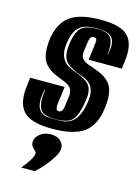

<svg xmlns="http://www.w3.org/2000/svg" viewBox="-123 -568 615 845"><g transform="rotate(15 184.5 -145.5)"><path d="M145 14Q59 14 23.5 -14.5Q-12 -43 -12 -105Q-12 -123 -9 -144L-5 -178H152L143 -109Q140 -91 142 -79Q144 -68 154 -68Q164 -68 169 -76Q174 -84 175 -95L181 -141Q182 -144 182 -147Q182 -150 182 -152Q182 -173 171.5 -183.5Q161 -194 144.5 -200.5Q128 -207 109 -215Q74 -228 53 -253Q32 -278 32 -328Q32 -336 32.5 -344.5Q33 -353 34 -363Q45 -439 90.5 -472Q136 -505 230 -505Q313 -505 347 -478Q381 -451 381 -392Q381 -374 378 -353L374 -321H223L231 -384Q234 -405 233 -414Q232 -423 220 -423Q209 -423 205 -415.5Q201 -408 199 -397L193 -350Q190 -327 202 -315.5Q214 -304 233.5 -298Q253 -292 272 -284Q307 -272 328.5 -247Q350 -222 350 -173Q350 -155 347 -134Q337 -54 290.5 -20Q244 14 145 14ZM152 -29Q161 -29 173 -29.5Q185 -30 193 -32Q226 -39 243.5 -66.5Q261 -94 268 -142Q269 -149 269.5 -155Q270 -161 270 -166Q270 -197 256 -215.5Q242 -234 213 -244L189 -253L165 -265Q140 -277 130.5 -294.5Q121 -312 121 -336Q121 -343 121.5 -350.5Q122 -358 123 -366Q129 -410 143.5 -431.5Q158 -453 189 -459Q196 -461 205 -461.5Q214 -462 222 -462H237Q241 -462 244 -461.5Q247 -461 250 -460Q276 -456 287.5 -441Q299 -426 299 -397Q299 -390 299 -382Q299 -374 297 -366H299Q301 -377 302.5 -387Q304 -397 304 -405Q304 -432 291 -445Q278 -458 250 -462Q245 -463 238 -463.5Q231 -464 223 -464Q215 -464 206 -463.5Q197 -463 189 -462Q154 -456 135.5 -434Q117 -412 111 -366Q110 -360 109.5 -354Q109 -348 109 -342Q109 -313 122 -292.5Q135 -272 163 -261L189 -251L211 -241Q237 -229 248.5 -213Q260 -197 260 -171Q260 -159 257 -142Q251 -97 236.5 -68.5Q222 -40 192 -35Q185 -33 173 -31.5Q161 -30 152 -30Q144 -30 131.5 -31Q119 -32 113 -34Q88 -39 78.5 -56Q69 -73 69 -101Q69 -119 72 -143H69Q67 -130 65.5 -118Q64 -106 64 -95Q64 -38 112 -31Q118 -30 131 -29.5Q144 -29 152 -29ZM59 214Q79 190 91 171Q103 152 104 140Q105 132 97.5 126Q90 120 83.5 111Q77 102 79 87Q81 69 100.5 54Q120 39 148 39Q177 39 193.5 54.5Q210 70 207 94Q205 109 191 131.5Q177 154 158 176Q139 198 121 214Z"/></g></svg>

Font: Alumni Sans Inline One
Style: Italic
Weight: 400
Italic angle: -8°
Designer: Robert E. Leuschke
Foundry: Robert E. Leuschke
Version: Version 1.100; ttfautohint (v1.8.3)